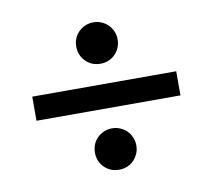

<svg xmlns="http://www.w3.org/2000/svg" viewBox="-62 -653 703 635"><g transform="rotate(-10 290.0 -335.5)"><path d="M220 -157.5Q220 -172 225.2 -184.8Q230.5 -197.5 240 -206.8Q249.5 -216 262 -221.5Q274.5 -227 289.5 -227Q304 -227 316.8 -221.5Q329.5 -216 338.8 -206.8Q348 -197.5 353.5 -184.8Q359 -172 359 -157.5Q359 -142.5 353.5 -130Q348 -117.5 338.8 -108Q329.5 -98.5 316.8 -93.2Q304 -88 289.5 -88Q274.5 -88 262 -93.2Q249.5 -98.5 240 -108Q230.5 -117.5 225.2 -130Q220 -142.5 220 -157.5ZM220 -513.5Q220 -528 225.2 -540.8Q230.5 -553.5 240 -562.8Q249.5 -572 262 -577.5Q274.5 -583 289.5 -583Q304 -583 316.8 -577.5Q329.5 -572 338.8 -562.8Q348 -553.5 353.5 -540.8Q359 -528 359 -513.5Q359 -498.5 353.5 -486Q348 -473.5 338.8 -464Q329.5 -454.5 316.8 -449.2Q304 -444 289.5 -444Q274.5 -444 262 -449.2Q249.5 -454.5 240 -464Q230.5 -473.5 225.2 -486Q220 -498.5 220 -513.5ZM48 -376H531.5V-295H48Z"/></g></svg>

Font: Lato
Style: Regular
Weight: 600
Designer: Lukasz Dziedzic
Foundry: tyPoland Lukasz Dziedzic
Version: Version 2.006; 2014-01-15; ttfautohint (v1.4.1)